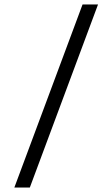

<svg xmlns="http://www.w3.org/2000/svg" viewBox="-20 -713 500 856"><path d="M44 123 348 -693H417L113 123Z"/></svg>

Font: Noto Sans Syriac
Style: Regular
Weight: 400
Designer: Patrick Giasson and the Monotype Design Team
Foundry: Monotype Imaging Inc.
Version: Version 2.000; ttfautohint (v1.8.3) -l 8 -r 50 -G 200 -x 14 